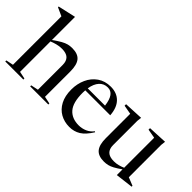

<svg xmlns="http://www.w3.org/2000/svg" viewBox="-52 -1246 1763 1763"><g transform="rotate(45 829.0 -364.5)"><path d="M251 0H16V-13.5L87.5 -28.5V-657.5L6 -694.5V-703.5L177.5 -742H179.5V-442Q225 -475 256 -492.2Q287 -509.5 312 -515.8Q337 -522 365 -522Q438.5 -522 471 -482.8Q503.5 -443.5 503.5 -358.5V-28.5L575 -13.5V0H339.5V-13.5L411.5 -28.5V-350Q411.5 -400.5 385 -425.8Q358.5 -451 302 -451Q267.5 -451 235.2 -442.2Q203 -433.5 179.5 -423.5V-28.5L251 -13.5Z M866 -522Q945 -522 992.8 -473.5Q1040.5 -425 1047 -332H723Q721.5 -315.5 721.5 -297.5Q721.5 -172 770 -116.8Q818.5 -61.5 907.5 -61.5Q949 -61.5 987.5 -78.2Q1026 -95 1051 -129L1059 -123.5Q1012.5 -49 964.8 -19.5Q917 10 856.5 10Q791.5 10 739.2 -19.2Q687 -48.5 656.8 -105.8Q626.5 -163 626.5 -247Q626.5 -321.5 654.8 -384Q683 -446.5 736.8 -484.2Q790.5 -522 866 -522ZM851 -497.5Q801 -497.5 768.8 -462Q736.5 -426.5 726 -361H950.5Q941.5 -431 917.2 -464.2Q893 -497.5 851 -497.5Z M1259 -157.5Q1259 -107.5 1285.5 -82Q1312 -56.5 1368.5 -56.5Q1399 -56.5 1427.2 -64Q1455.5 -71.5 1478 -82V-471.5L1389 -487.5V-507L1575 -516L1570 -471.5V-50.5L1649.5 -18.5V-7.5L1480.5 13H1478V-61Q1437 -32 1408.2 -16.5Q1379.5 -1 1355.8 4.5Q1332 10 1305 10Q1232.5 10 1199.8 -29.5Q1167 -69 1167 -154V-471.5L1078 -487.5V-507L1264 -516L1259 -471.5Z"/></g></svg>

Font: Newsreader 72pt
Style: Regular
Weight: 400
Designer: Hugues Gentile
Foundry: Production Type
Version: Version 1.003; ttfautohint (v1.8.3)